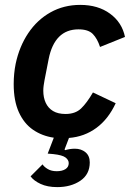

<svg xmlns="http://www.w3.org/2000/svg" viewBox="-20 -554 532 785"><path d="M308 -534Q381 -534 430 -498Q479 -462 491 -403L389 -362Q378 -396 359.5 -415Q341 -434 301 -434Q252 -434 221.5 -403.5Q191 -373 179 -313L162 -226Q160 -216 158.5 -204.5Q157 -193 157 -183Q157 -155 167 -133.5Q177 -112 197 -100Q217 -88 248 -88Q288 -88 311.5 -110.5Q335 -133 360 -176L453 -132Q423 -67 374 -31Q325 5 262 10L244 57L246 60Q256 57 266 55.5Q276 54 286 54Q312 54 329.5 68.5Q347 83 347 110Q347 159 308.5 185Q270 211 214 211Q174 211 146 198Q118 185 105 167L154 118Q160 128 175 137Q190 146 212 146Q234 146 247.5 137.5Q261 129 261 113Q261 100 248 90Q235 80 198 76L175 74L200 9Q152 2 115 -23.5Q78 -49 57 -95.5Q36 -142 36 -210Q36 -232 38 -252.5Q40 -273 44 -293Q59 -364 95.5 -418.5Q132 -473 186.5 -503.5Q241 -534 308 -534Z"/></svg>

Font: IBM Plex Sans SemiBold
Style: Italic
Weight: 600
Italic angle: -11.31°
Designer: Mike Abbink, Paul van der Laan, Pieter van Rosmalen
Foundry: Bold Monday
Version: Version 3.201